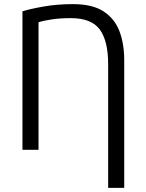

<svg xmlns="http://www.w3.org/2000/svg" viewBox="-20 -727 709 932"><path d="M505 185V-415Q505 -528 464.5 -583.5Q424 -639 323 -639Q273 -639 232.5 -633Q192 -627 167 -619V0H89V-672Q127 -684 192.5 -695.5Q258 -707 334 -707Q429 -707 483 -671.5Q537 -636 560 -575Q583 -514 583 -435V185Z"/></svg>

Font: Ubuntu Sans
Style: Regular
Weight: 400
Designer: Dalton Maag Ltd
Foundry: Dalton Maag Ltd
Version: Version 1.006; ttfautohint (v1.8.4.7-5d5b)